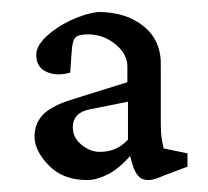

<svg xmlns="http://www.w3.org/2000/svg" viewBox="-20 -486 350 323"><path d="M126.5 -183.1Q85.9 -183.1 62 -207.8Q38.1 -232.4 38.1 -256.3Q38.1 -277.3 51.3 -292Q64.5 -306.6 97.2 -317.4L194.3 -347.7V-374Q194.3 -395.5 173.8 -411.9Q153.3 -428.2 127.9 -428.2Q111.3 -428.2 106.4 -422.4Q101.6 -416.5 100.6 -399.4L98.1 -363.8Q75.2 -357.4 58.1 -365.2Q41 -373 41 -393.6Q41 -408.7 57.9 -424.6Q74.7 -440.4 99.1 -451.9Q123.5 -463.4 145.5 -465.8Q192.4 -465.8 222.2 -441.4Q252 -417 250.5 -374V-277.8Q250.5 -262.2 252.2 -252Q253.9 -241.7 255.4 -236.3L295.4 -228V-205.6L256.3 -190.9Q248.5 -187.5 241.9 -185.3Q235.4 -183.1 229.5 -183.1Q218.8 -183.1 212.9 -189.7Q207 -196.3 203.6 -207L195.8 -233.9L205.6 -231.4Q182.6 -203.6 162.8 -193.4Q143.1 -183.1 126.5 -183.1ZM147.9 -230.5Q160.6 -230.5 172.4 -234.9Q184.1 -239.3 195.3 -251V-314.9L131.8 -302.2Q102.5 -296.9 102.5 -271.5Q102.5 -254.4 117.2 -242.4Q131.8 -230.5 147.9 -230.5Z"/></svg>

Font: Lateef Light
Style: Regular
Weight: 300
Designer: SIL International
Foundry: SIL International
Version: Version 4.200